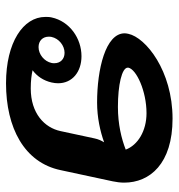

<svg xmlns="http://www.w3.org/2000/svg" viewBox="1 -558 573 615"><g transform="rotate(90 287.5 -250.5)"><path d="M459.2 -366.7C425 -353.3 378.3 -341.7 322.5 -341.7C252.5 -341.7 196.7 -354.2 196.7 -373.3V-375C201.7 -400.8 271.7 -433.3 342.5 -433.3C400 -433.3 445 -405 459.2 -366.7ZM160 -225C103.3 -225 48.3 -187.5 35.8 -129.2C34.2 -122.5 34.2 -115.8 34.2 -109.2C34.2 -38.3 115.8 16.7 246.7 16.7C389.2 16.7 500.8 -41.7 525 -158.3L560.8 -325C563.3 -337.5 565 -349.2 565 -361.7C565 -444.2 504.2 -516.7 360 -516.7C206.7 -516.7 100 -430.8 88.3 -375C87.5 -370.8 86.7 -367.5 86.7 -363.3C86.7 -301.7 202.5 -275 308.3 -275C356.7 -275 400.8 -285 435.8 -297.5C430.8 -289.2 425.8 -279.2 423.3 -266.7L400 -158.3C389.2 -106.7 343.3 -62.5 263.3 -62.5C238.3 -62.5 220 -65 205 -68.3C224.2 -82.5 238.3 -103.3 244.2 -129.2C245.8 -136.7 246.7 -143.3 246.7 -150C246.7 -195.8 210 -225 160 -225ZM149.2 -170.8C169.2 -170.8 182.5 -157.5 182.5 -138.3C182.5 -135 182.5 -132.5 181.7 -129.2C176.7 -105.8 154.2 -87.5 130.8 -87.5C110.8 -87.5 97.5 -100.8 97.5 -120C97.5 -123.3 97.5 -125.8 98.3 -129.2C103.3 -152.5 125.8 -170.8 149.2 -170.8Z"/></g></svg>

Font: BoonHome
Style: Bold Oblique
Weight: 700
Italic angle: -12°
Designer: Sungsit Sawaiwan
Foundry: Sungsit Sawaiwan
Version: Version 0.2